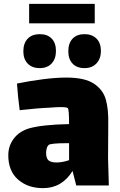

<svg xmlns="http://www.w3.org/2000/svg" viewBox="-20 -926 624 995"><path d="M375 35 356 -40Q301 49 203 49Q124 49 73.5 4.5Q23 -40 23 -121Q23 -171 52 -208.5Q81 -246 132 -261Q199 -280 338 -283Q338 -361 331 -366Q325 -371 293 -371Q273 -371 237 -368Q180 -366 82 -355Q73 -420 68 -493Q131 -506 200 -515Q269 -524 324 -524Q419 -524 466.5 -492.5Q514 -461 528.5 -410Q543 -359 541 -280L540 -105L544 35ZM338 -96V-184H328Q240 -184 231 -174Q225 -168 222 -156.5Q219 -145 219 -134Q219 -105 232 -94.5Q245 -84 273 -84Q303 -84 338 -96ZM186 -573Q146 -573 123.5 -596.5Q101 -620 101 -660Q101 -702 123.5 -725.5Q146 -749 186 -749Q226 -749 248 -726Q270 -703 270 -662Q270 -621 247.5 -597Q225 -573 186 -573ZM418 -573Q378 -573 356 -596.5Q334 -620 334 -660Q334 -702 356 -725.5Q378 -749 418 -749Q457 -749 480 -726Q503 -703 503 -662Q503 -622 480 -597.5Q457 -573 418 -573ZM131 -906H471V-805H131Z"/></svg>

Font: Lalezar
Style: Bold
Weight: 700
Designer: Borna Izadpanah
Foundry: Borna Izadpanah
Version: Version 1.003;January 24, 2021;FontCreator 13.0.0.2683 64-bi